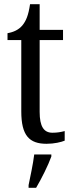

<svg xmlns="http://www.w3.org/2000/svg" viewBox="-20 -679 349 920"><path d="M203 10C240 10 273 2 290 -5V-51C271 -46 254 -43 231 -43C190 -43 170 -73 170 -143V-487H282V-536H170V-659H124C116 -605 105 -579 87 -557C69 -536 45 -525 16 -520V-487H82V-145C82 -30 120 10 203 10ZM117 208V221H153C178 179 211 113 226 71V61H144C138 110 126 163 117 208Z"/></svg>

Font: Noto Serif Lao Cond
Style: Regular
Weight: 400
Width: 3
Designer: Monotype Design Team
Foundry: Monotype Imaging Inc.
Version: Version 2.004